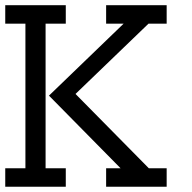

<svg xmlns="http://www.w3.org/2000/svg" viewBox="-20 -712 732 732"><path d="M615.4 -70.5V0H384.6V-70.5H439.7L166.7 -347.4L451.3 -621.8H384.6V-692.3H615.4V-621.8H546.2L267.9 -353.8L547.4 -70.5ZM0 -70.5H76.9V-621.8H0V-692.3H230.8V-621.8H153.8V-70.5H230.8V0H0Z"/></svg>

Font: Slabo 13px
Style: Regular
Weight: 400
Designer: John Hudson
Foundry: Tiro Typeworks Ltd.
Version: Version 1.02 Build 005a